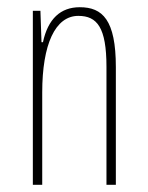

<svg xmlns="http://www.w3.org/2000/svg" viewBox="-20 -512 410 532"><path d="M71 0H97V-256C97 -389 133 -468 197 -468C249 -468 275 -436 275 -327V0H301V-326C301 -457 264 -492 201 -492C148 -492 113 -460 99 -395H95L92 -482H71Z"/></svg>

Font: Noto Sans Armenian ExtraCondensed Thin
Style: Regular
Weight: 100
Width: 2
Designer: Monotype Design Team
Foundry: Monotype Imaging Inc.
Version: Version 2.008